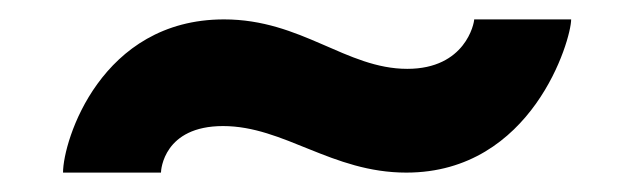

<svg xmlns="http://www.w3.org/2000/svg" viewBox="-20 -394 650 198"><path d="M146 -216C146 -219 149 -264 210 -264C273 -264 322 -216 399 -216C529 -216 569 -353 569 -374H469C469 -370 460 -323 400 -323C337 -323 291 -374 211 -374C84 -374 45 -249 45 -216Z"/></svg>

Font: Raleway Black
Style: Regular
Weight: 900
Designer: Matt McInerney, Pablo Impallari, Rodrigo Fuenzalida
Foundry: Matt McInerney, Pablo Impallari, Rodrigo Fuenzalida
Version: Version 3.000g; ttfautohint (v1.5) -l 8 -r 28 -G 28 -x 14 -D